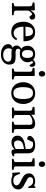

<svg xmlns="http://www.w3.org/2000/svg" viewBox="1536 -2284 983 4094"><g transform="rotate(90 2027.0 -236.5)"><path d="M58.1 0Q49.8 0 45.7 -7.3Q41.5 -14.6 41.5 -20Q41.5 -36.1 57.6 -38.1Q77.6 -40 95.9 -46.6Q114.3 -53.2 114.3 -69.3V-379.9Q114.3 -410.2 101.6 -421.4Q88.9 -432.6 71.8 -435.1Q54.7 -437.5 41.5 -440.9Q36.6 -443.4 33.2 -447.3Q29.8 -451.2 29.8 -460.4Q29.8 -466.3 33 -473.6Q36.1 -481 41.5 -481.4Q90.3 -484.4 127.4 -486.8Q164.6 -489.3 185.5 -489.7Q189.5 -489.7 194.3 -485.8Q199.2 -481.9 200.2 -470.2V-399.4Q215.3 -423.3 233.2 -445.1Q251 -466.8 273.4 -481Q295.9 -495.1 325.2 -495.1Q356.4 -495.1 372.1 -484.9Q387.7 -474.6 393.1 -459Q398.4 -443.4 398.4 -426.3Q398.4 -407.7 387 -395.8Q375.5 -383.8 360.6 -377.9Q345.7 -372.1 335.9 -372.1L289.6 -430.7Q274.9 -430.7 258.5 -419.4Q242.2 -408.2 228 -389.6Q213.9 -371.1 205.1 -349.6V-85.4Q205.1 -64.5 219 -54.9Q232.9 -45.4 252.7 -42.5Q272.5 -39.6 289.1 -38.1Q299.3 -37.1 303 -34.2Q306.6 -31.2 306.6 -20Q306.6 -14.6 302.5 -7.3Q298.3 0 290 0Z M669.4 14.2Q557.6 14.2 500.5 -54Q443.4 -122.1 443.4 -244.1Q443.4 -325.7 474.1 -381.6Q504.9 -437.5 555.2 -466.3Q605.5 -495.1 663.6 -495.1Q725.1 -495.1 763.9 -473.9Q802.7 -452.6 824 -414.8Q845.2 -377 854 -326.7Q857.4 -308.1 858.6 -287.6Q859.9 -267.1 859.9 -245.6H548.3Q548.8 -168.5 568.8 -122.6Q588.9 -76.7 619.4 -56.6Q649.9 -36.6 682.1 -36.6Q719.2 -36.6 750 -53.5Q780.8 -70.3 796.4 -101.6Q797.9 -104.5 799.3 -107.4Q800.8 -110.4 805.7 -109.4L830.1 -98.1Q835.4 -96.2 835.4 -92.3Q835.4 -90.3 834.5 -88.1Q833.5 -85.9 832.5 -84.5Q811 -41.5 771.5 -13.7Q731.9 14.2 669.4 14.2ZM549.3 -287.6 751.5 -290.5Q751.5 -375.5 726.1 -411.9Q700.7 -448.2 663.1 -448.2Q628.4 -448.2 604 -437Q579.6 -425.8 565.9 -391.4Q552.2 -356.9 549.3 -287.6Z M1138.7 234.4Q1089.8 234.4 1049.8 222.7Q1009.8 210.9 981 190.2Q952.1 169.4 936.5 141.8Q920.9 114.3 920.9 82Q920.9 37.6 946.8 15.1Q972.7 -7.3 1001 -15.6Q974.1 -27.3 961.9 -48.6Q949.7 -69.8 949.7 -99.6Q949.7 -130.4 971.2 -159.9Q992.7 -189.5 1020.5 -197.3Q986.3 -220.2 970.9 -257.8Q955.6 -295.4 955.6 -332Q955.6 -377.4 976.8 -414.6Q998 -451.7 1037.8 -473.4Q1077.6 -495.1 1132.8 -495.1Q1173.3 -495.1 1205.1 -482.9Q1236.8 -470.7 1259.3 -449.2Q1272 -471.2 1292.7 -485.1Q1313.5 -499 1338.9 -499Q1371.1 -499 1388.2 -477.3Q1405.3 -455.6 1405.3 -423.8Q1405.3 -400.4 1393.6 -387.2Q1381.8 -374 1368.2 -374L1316.9 -454.6Q1306.2 -452.1 1298.6 -446Q1291 -439.9 1279.3 -425.8Q1306.6 -385.7 1306.6 -332Q1306.6 -287.6 1285.4 -250Q1264.2 -212.4 1224.6 -189.9Q1185.1 -167.5 1129.9 -167.5Q1104.5 -167.5 1084.7 -169.7Q1064.9 -171.9 1052.2 -178.2Q1034.2 -171.9 1026.4 -159.2Q1018.6 -146.5 1018.6 -132.3Q1018.6 -106.4 1037.6 -92.3Q1056.6 -78.1 1085.9 -78.1H1196.3Q1248 -78.1 1283.9 -66.7Q1319.8 -55.2 1338.6 -24.4Q1357.4 6.3 1356.9 64Q1356.9 105.5 1332.5 144.5Q1308.1 183.6 1259.8 209Q1211.4 234.4 1138.7 234.4ZM1148.4 187Q1168 187 1192.6 182.4Q1217.3 177.7 1240.2 165.8Q1263.2 153.8 1278.1 132.8Q1293 111.8 1293 79.1Q1293 52.7 1279.1 37.4Q1265.1 22 1242.2 15.6Q1219.2 9.3 1191.9 9.3H1105Q1085 9.3 1072 8.1Q1059.1 6.8 1050.3 4.6Q1041.5 2.4 1034.2 0Q1025.9 10.3 1017.8 27.6Q1009.8 44.9 1009.8 72.8Q1009.8 112.8 1029.8 138.2Q1049.8 163.6 1081.5 175.3Q1113.3 187 1148.4 187ZM1131.8 -214.4Q1165 -214.4 1183.1 -230.5Q1201.2 -246.6 1208 -273.7Q1214.8 -300.8 1214.8 -333Q1214.8 -382.3 1197.3 -416Q1179.7 -449.7 1129.9 -449.7Q1096.7 -449.7 1078.4 -434.3Q1060.1 -418.9 1053.2 -392.6Q1046.4 -366.2 1046.4 -333Q1046.4 -300.8 1053.7 -273.7Q1061 -246.6 1079.6 -230.5Q1098.1 -214.4 1131.8 -214.4Z M1453.1 0Q1444.8 0 1440.7 -7.3Q1436.5 -14.6 1436.5 -20Q1436.5 -36.1 1452.6 -38.1Q1470.7 -40.5 1489.7 -46.9Q1508.8 -53.2 1508.8 -69.3L1509.3 -379.9Q1509.3 -410.2 1496.6 -421.4Q1483.9 -432.6 1466.8 -435.1Q1449.7 -437.5 1436.5 -440.9Q1431.6 -443.4 1428.2 -447.3Q1424.8 -451.2 1424.8 -460.4Q1424.8 -466.3 1427.7 -473.9Q1430.7 -481.4 1436.5 -481.9Q1485.4 -484.9 1524.9 -485.8Q1564.5 -486.8 1585.4 -486.8Q1589.4 -486.8 1594.2 -482.9Q1599.1 -479 1600.1 -467.3V-85.4Q1600.1 -64.5 1610.1 -54.9Q1620.1 -45.4 1634 -42.5Q1647.9 -39.6 1659.7 -38.1Q1669.9 -37.1 1673.6 -34.2Q1677.2 -31.2 1677.2 -20Q1677.2 -14.6 1673.1 -7.3Q1668.9 0 1660.6 0ZM1553.2 -572.8Q1526.4 -572.8 1510.3 -592.5Q1494.1 -612.3 1494.1 -640.6Q1494.1 -669.4 1510.3 -689Q1526.4 -708.5 1553.2 -708.5Q1580.1 -708.5 1596.2 -689Q1612.3 -669.4 1612.3 -640.6Q1612.3 -612.3 1596.2 -592.5Q1580.1 -572.8 1553.2 -572.8Z M1732.9 -240.2Q1732.9 -310.5 1761 -368.4Q1789.1 -426.3 1841.6 -460.7Q1894 -495.1 1967.3 -495.1Q2040.5 -495.1 2091.8 -460.7Q2143.1 -426.3 2169.9 -368.4Q2196.8 -310.5 2196.8 -240.2Q2196.8 -169.9 2169.2 -112.3Q2141.6 -54.7 2089.4 -20.3Q2037.1 14.2 1963.9 14.2Q1890.6 14.2 1839.1 -20.3Q1787.6 -54.7 1760.3 -112.3Q1732.9 -169.9 1732.9 -240.2ZM1837.9 -240.2Q1837.9 -142.1 1864.7 -87.2Q1891.6 -32.2 1965.3 -32.2Q2039.1 -32.2 2064.9 -87.2Q2090.8 -142.1 2090.8 -240.2Q2090.8 -338.4 2064 -393.3Q2037.1 -448.2 1963.4 -448.2Q1889.6 -448.2 1863.8 -393.1Q1837.9 -337.9 1837.9 -240.2Z M2284.7 0Q2276.4 0 2272.2 -7.3Q2268.1 -14.6 2268.1 -20Q2268.1 -36.1 2284.2 -38.1Q2302.2 -40.5 2321.5 -46.9Q2340.8 -53.2 2340.8 -69.3V-379.9Q2340.8 -410.2 2327.6 -421.4Q2314.5 -432.6 2297.4 -435.1Q2280.3 -437.5 2268.1 -440.9Q2263.2 -443.4 2259.8 -447.3Q2256.3 -451.2 2256.3 -460.4Q2256.3 -466.3 2259.3 -474.1Q2262.2 -481.9 2268.1 -482.4Q2315.4 -485.4 2353.8 -486.1Q2392.1 -486.8 2412.1 -486.8Q2416 -486.8 2420.9 -482.9Q2425.8 -479 2426.8 -467.3V-412.6Q2435.5 -421.4 2462.6 -441.2Q2489.7 -460.9 2529.3 -478Q2568.8 -495.1 2614.7 -495.1Q2646.5 -495.1 2673.1 -486.1Q2699.7 -477.1 2715.8 -450.9Q2731.9 -424.8 2731.9 -374V-85.4Q2731.9 -62 2743.7 -52.7Q2755.4 -43.5 2771 -41.7Q2786.6 -40 2798.8 -38.1Q2807.1 -37.1 2811 -33.9Q2814.9 -30.8 2814.9 -20Q2814.9 -14.6 2810.8 -7.3Q2806.6 0 2798.3 0H2589.8Q2581.5 0 2577.4 -7.3Q2573.2 -14.6 2573.2 -20Q2573.2 -27.8 2576.2 -32.7Q2579.1 -37.6 2588.4 -38.1Q2604 -39.1 2622.1 -47.4Q2640.1 -55.7 2640.1 -69.3V-388.2Q2640.1 -396.5 2636.5 -408.2Q2632.8 -419.9 2619.4 -428.7Q2606 -437.5 2577.1 -437.5Q2546.9 -437.5 2518.6 -427.5Q2490.2 -417.5 2467.8 -403.3Q2445.3 -389.2 2431.6 -376.5V-85.4Q2431.6 -54.2 2450 -47.1Q2468.3 -40 2486.3 -38.1Q2496.6 -37.1 2500.2 -34.2Q2503.9 -31.2 2503.9 -20Q2503.9 -14.6 2499.8 -7.3Q2495.6 0 2487.3 0Z M2872.6 -118.7Q2872.6 -167 2898.2 -198.5Q2923.8 -230 2965.8 -248.8Q3007.8 -267.6 3058.1 -277.6Q3108.4 -287.6 3157.2 -292.5V-367.7Q3157.2 -385.7 3148.2 -405Q3139.2 -424.3 3117.4 -437.7Q3095.7 -451.2 3056.6 -451.2Q3035.6 -451.2 3025.4 -448.5Q3015.1 -445.8 3008.8 -442.9L2950.2 -324.7Q2922.9 -324.7 2900.6 -337.2Q2878.4 -349.6 2878.4 -381.3Q2878.4 -403.3 2892.3 -423.6Q2906.2 -443.8 2932.4 -460Q2958.5 -476.1 2995.4 -485.6Q3032.2 -495.1 3078.1 -495.1Q3133.3 -495.1 3167.2 -481.4Q3201.2 -467.8 3219 -444.8Q3236.8 -421.9 3243.2 -393.8Q3249.5 -365.7 3249.5 -336.4V-98.1Q3249.5 -79.1 3254.9 -62.5Q3260.3 -45.9 3268.1 -45.9Q3274.9 -45.9 3280 -46.6Q3285.2 -47.4 3293.9 -49.8Q3302.2 -52.2 3307.9 -44.2Q3313.5 -36.1 3313.5 -28.8Q3313.5 -23.4 3310.5 -21Q3297.9 -11.7 3272.5 -1.2Q3247.1 9.3 3216.8 9.3Q3191.4 9.3 3178.7 -1.5Q3166 -12.2 3166 -48.3V-58.1Q3134.3 -24.9 3097.4 -7.3Q3060.5 10.3 3009.3 10.3Q2980 10.3 2948.2 -2.4Q2916.5 -15.1 2894.5 -43.5Q2872.6 -71.8 2872.6 -118.7ZM2974.6 -121.1Q2974.6 -90.3 2993.4 -67.1Q3012.2 -43.9 3044.4 -43.9Q3085 -43.9 3113.5 -57.6Q3142.1 -71.3 3156.7 -85.9V-257.8Q3104 -250 3063 -237.5Q3022 -225.1 2998.3 -198.5Q2974.6 -171.9 2974.6 -121.1Z M3379.9 0Q3371.6 0 3367.4 -7.3Q3363.3 -14.6 3363.3 -20Q3363.3 -36.1 3379.4 -38.1Q3397.5 -40.5 3416.5 -46.9Q3435.5 -53.2 3435.5 -69.3L3436 -379.9Q3436 -410.2 3423.3 -421.4Q3410.6 -432.6 3393.6 -435.1Q3376.5 -437.5 3363.3 -440.9Q3358.4 -443.4 3355 -447.3Q3351.6 -451.2 3351.6 -460.4Q3351.6 -466.3 3354.5 -473.9Q3357.4 -481.4 3363.3 -481.9Q3412.1 -484.9 3451.7 -485.8Q3491.2 -486.8 3512.2 -486.8Q3516.1 -486.8 3521 -482.9Q3525.9 -479 3526.9 -467.3V-85.4Q3526.9 -64.5 3536.9 -54.9Q3546.9 -45.4 3560.8 -42.5Q3574.7 -39.6 3586.4 -38.1Q3596.7 -37.1 3600.3 -34.2Q3604 -31.2 3604 -20Q3604 -14.6 3599.9 -7.3Q3595.7 0 3587.4 0ZM3480 -572.8Q3453.1 -572.8 3437 -592.5Q3420.9 -612.3 3420.9 -640.6Q3420.9 -669.4 3437 -689Q3453.1 -708.5 3480 -708.5Q3506.8 -708.5 3522.9 -689Q3539.1 -669.4 3539.1 -640.6Q3539.1 -612.3 3522.9 -592.5Q3506.8 -572.8 3480 -572.8Z M3836.4 13.7Q3796.4 13.7 3774.9 6.3Q3753.4 -1 3739.7 -4.9Q3719.2 -11.2 3710.4 -11.2Q3704.1 -11.2 3700.2 -9.8Q3696.3 -8.3 3692.4 -6.6Q3688.5 -4.9 3681.6 -4.9Q3673.3 -4.9 3667.7 -9.3Q3662.1 -13.7 3662.1 -21.5Q3662.1 -37.1 3661.1 -55.9Q3660.2 -74.7 3658.7 -93.3Q3657.2 -111.8 3656.2 -127.9Q3655.3 -144 3655.3 -154.3Q3655.3 -165.5 3660.4 -170.4Q3665.5 -175.3 3671.9 -175.3Q3685.1 -175.3 3688 -164.6Q3690.9 -153.8 3695.8 -137.9Q3700.7 -122.1 3719.2 -86.9Q3731.9 -64 3751 -51Q3770 -38.1 3791 -33Q3812 -27.8 3830.1 -27.8Q3872.6 -27.8 3901.9 -45.9Q3931.2 -64 3931.2 -98.1Q3931.2 -127.9 3911.4 -146.2Q3891.6 -164.6 3861.8 -178.5Q3832 -192.4 3801.8 -207.5Q3769 -224.1 3740.5 -243.9Q3711.9 -263.7 3694.1 -292.7Q3676.3 -321.8 3676.3 -365.7Q3676.3 -409.2 3701.9 -438Q3727.5 -466.8 3764.9 -481Q3802.2 -495.1 3836.9 -495.1Q3883.3 -495.1 3905 -485.6Q3926.8 -476.1 3939 -476.1Q3949.7 -476.1 3951.4 -481.7Q3953.1 -487.3 3956.1 -492.2Q3959 -497.6 3963.1 -500Q3967.3 -502.4 3971.7 -502.4Q3978 -502.4 3982.9 -498Q3987.8 -493.7 3987.8 -485.4Q3987.8 -481 3987.1 -462.6Q3986.3 -444.3 3986.3 -422.4Q3986.3 -399.4 3987.8 -384.5Q3989.3 -369.6 3989.3 -362.8Q3989.3 -352.5 3985.1 -348.6Q3981 -344.7 3975.6 -344.7Q3963.4 -344.7 3960.9 -352.5Q3952.6 -372.1 3939.7 -395.5Q3926.8 -418.9 3903.3 -436Q3879.9 -453.1 3838.9 -453.1Q3812 -453.1 3793.7 -445.1Q3775.4 -437 3766.1 -422.6Q3756.8 -408.2 3756.8 -388.2Q3756.8 -355 3791.7 -332.5Q3826.7 -310.1 3873 -287.1Q3911.1 -269 3944.6 -249.3Q3978 -229.5 3998.8 -203.1Q4019.5 -176.8 4019.5 -138.2Q4019.5 -70.3 3971.4 -28.3Q3923.3 13.7 3836.4 13.7Z"/></g></svg>

Font: Gelasio
Style: Regular
Weight: 400
Designer: Eben Sorkin
Foundry: Eben Sorkin
Version: Version 1.008